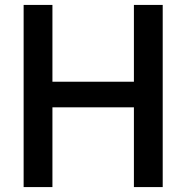

<svg xmlns="http://www.w3.org/2000/svg" viewBox="-20 -760 757 780"><path d="M193 0V-324H524V0H641V-740H524V-428H193V-740H76V0Z"/></svg>

Font: Be Vietnam Pro Medium
Style: Regular
Weight: 500
Designer: Lam Bao, Tony Le, Vietanh Nguyen
Foundry: Yellow Type Foundry
Version: Version 1.002